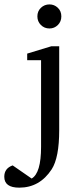

<svg xmlns="http://www.w3.org/2000/svg" viewBox="-91 -677 374 884"><path d="M191.4 -601.6Q191.4 -577.6 175.3 -561.8Q159.2 -545.9 136.7 -545.9Q113.3 -545.9 97.2 -562Q81.1 -578.1 81.1 -601.6Q81.1 -625.5 97.4 -641.1Q113.8 -656.7 136.7 -656.7Q158.7 -656.7 175 -641.4Q191.4 -626 191.4 -601.6ZM181.6 -77.6Q181.6 48.8 147 102.5Q91.8 187 -2.4 187Q-71.3 187 -71.3 136.7Q-71.3 98.1 -32.7 84.5L54.7 145Q98.1 120.1 98.1 -1V-399.9H34.2V-430.2L145 -463.9H181.6Z"/></svg>

Font: Annapurna SIL
Style: Regular
Weight: 400
Designer: Peter Martin, Annie Olsen
Foundry: SIL International
Version: Version 2.000